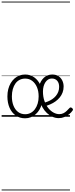

<svg xmlns="http://www.w3.org/2000/svg" viewBox="-20 -1435 917 2360"><path d="M289 19Q222 19 173 -15.5Q124 -50 97.5 -110.5Q71 -171 71 -250Q71 -298 81.5 -339Q92 -380 111.5 -413Q131 -446 158 -470Q185 -494 218 -506.5Q251 -519 289 -519Q352 -519 400.5 -484.5Q449 -450 477 -389Q505 -328 505 -250Q505 -203 495 -162Q485 -121 465.5 -88Q446 -55 419 -31Q392 -7 359 6Q326 19 289 19ZM290 -31Q326 -31 356.5 -47Q387 -63 409 -92.5Q431 -122 443 -162Q455 -202 455 -250Q455 -315 434 -364Q413 -413 376 -441Q339 -469 290 -469Q252 -469 221.5 -453.5Q191 -438 170 -409Q149 -380 137.5 -339.5Q126 -299 126 -250Q126 -185 146 -135.5Q166 -86 202.5 -58.5Q239 -31 290 -31ZM702 17Q662 17 625 0.5Q588 -16 556.5 -45.5Q525 -75 502 -116Q479 -157 466 -206Q453 -255 453 -310Q453 -345 461 -377Q469 -409 484 -435Q499 -461 519.5 -480Q540 -499 566 -509Q592 -519 621 -519Q669 -519 699.5 -498.5Q730 -478 746 -444.5Q762 -411 762 -371Q762 -332 749.5 -298.5Q737 -265 714.5 -237.5Q692 -210 662 -188.5Q632 -167 597 -152Q562 -137 525 -127L511 -170Q540 -176 568.5 -187.5Q597 -199 622 -216Q647 -233 666 -255.5Q685 -278 696 -306Q707 -334 707 -367Q707 -415 683 -442.5Q659 -470 616 -470Q592 -470 572.5 -458Q553 -446 538.5 -424.5Q524 -403 516 -374Q508 -345 508 -310Q508 -246 526 -194.5Q544 -143 573.5 -106.5Q603 -70 638.5 -51Q674 -32 708 -32Q738 -32 761 -44Q784 -56 801.5 -73.5Q819 -91 833 -106Q841 -115 849 -114.5Q857 -114 865 -107Q873 -101 876 -93.5Q879 -86 873 -77Q857 -53 830.5 -31.5Q804 -10 771.5 3.5Q739 17 702 17ZM0 895H840V905H0ZM0 -20H840V0H0ZM0 -505H840V-500H0ZM0 -1415H840V-1405H0Z"/></svg>

Font: Playwrite BE WAL Guides
Style: Regular
Weight: 400
Designer: Veronika Burian, José Scaglione
Foundry: TypeTogether
Version: Version 1.003